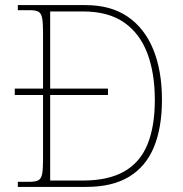

<svg xmlns="http://www.w3.org/2000/svg" viewBox="-20 -734 717 754"><path d="M50 0V-20H95Q119 -20 130.5 -26Q142 -32 145.5 -51Q149 -70 149 -108V-361H38V-386H149V-605Q149 -644 145.5 -663Q142 -682 131 -688Q120 -694 98 -694H50V-714H315Q415 -714 481.5 -668.5Q548 -623 582 -539.5Q616 -456 616 -342Q616 -233 584.5 -156.5Q553 -80 487 -40Q421 0 319 0ZM305 -25Q405 -25 467.5 -60.5Q530 -96 559 -166.5Q588 -237 588 -342Q588 -447 558.5 -525Q529 -603 467 -646Q405 -689 306 -689H177V-386H404V-361H177V-25Z"/></svg>

Font: Noto Serif Armenian Thin
Style: Regular
Weight: 250
Version: Version 2.007